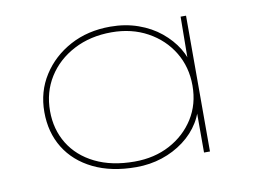

<svg xmlns="http://www.w3.org/2000/svg" viewBox="-64 -627 983 731"><g transform="rotate(-10 427.5 -262.0)"><path d="M408 10Q312 10 242.5 -24Q173 -58 136 -118Q99 -178 99 -257Q99 -336 139 -398.5Q179 -461 247 -497.5Q315 -534 402 -534Q460 -534 509.5 -516.5Q559 -499 595.5 -469Q632 -439 654.5 -402.5Q677 -366 680 -329H671L673 -525H694V0H671V-186L683 -201Q678 -155 654.5 -116.5Q631 -78 593 -49.5Q555 -21 508 -5.5Q461 10 408 10ZM405 -12Q482 -12 542 -44Q602 -76 637 -131.5Q672 -187 672 -259Q672 -331 637.5 -388Q603 -445 542 -478.5Q481 -512 403 -512Q321 -512 257 -478.5Q193 -445 157 -387.5Q121 -330 121 -257Q121 -186 155 -130.5Q189 -75 253 -43.5Q317 -12 405 -12Z"/></g></svg>

Font: Lexend Peta Thin
Style: Regular
Weight: 250
Version: Version 1.007